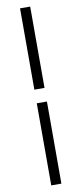

<svg xmlns="http://www.w3.org/2000/svg" viewBox="-118 -876 505 1193"><g transform="rotate(-10 134.5 -279.5)"><path d="M167 -838H103V-325H167ZM167 -239H103V279H167Z"/></g></svg>

Font: Spoqa Han Sans Neo
Style: Regular
Weight: 400
Designer: [Spoqa Han Sans Neo] Dong-huui Kim ___ Younghwa Kang ___ Yujin Lee ___ [Noto Sans] Ryoko NISHIZUKA ____ (kana & ideograp
Foundry: Spoqa (http://www.spoqa-han-sans.com)
Version: Version 1.100;hotconv 1.0.109;makeotfexe 2.5.65596